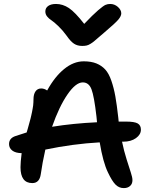

<svg xmlns="http://www.w3.org/2000/svg" viewBox="-20 -961 780 974"><path d="M539.1 -940.9Q561 -940.9 578.1 -925.8Q595.2 -910.6 595.2 -893.1Q595.2 -879.4 580.3 -861.6Q565.4 -843.8 511.2 -797.9Q498.5 -787.1 481 -772Q463.4 -756.8 456.8 -751.2Q450.2 -745.6 439.2 -738.8Q428.2 -731.9 418.9 -730Q409.7 -728 397 -728Q372.6 -728 355.5 -739.3Q338.4 -750.5 318.8 -778.8Q298.3 -807.1 276.1 -828.4Q253.9 -849.6 240.7 -858.2Q227.5 -866.7 218.8 -877.7Q210 -888.7 210 -902.8Q210 -920.4 224.4 -930.7Q238.8 -940.9 264.2 -940.9Q298.3 -940.9 329.6 -920.2Q360.8 -899.4 407.2 -839.8Q451.2 -886.2 477.5 -908.7Q503.9 -931.2 514.6 -936Q525.4 -940.9 539.1 -940.9ZM607.9 -6.8Q583.5 -6.8 565.9 -24.7Q548.3 -42.5 527.8 -85.9Q502.4 -137.7 485.8 -238.8Q351.1 -231.4 210 -202.1Q194.8 -134.3 187 -78.1Q180.7 -32.2 144 -32.2Q84 -32.2 84 -112.8Q84 -138.2 89.8 -184.1Q58.6 -184.6 42.2 -197.3Q25.9 -210 25.9 -230Q25.9 -260.3 59.1 -271Q106.4 -286.6 115.2 -289.1Q116.2 -292.5 120.4 -306.6Q124.5 -320.8 125.5 -325Q126.5 -329.1 130.1 -341.8Q133.8 -354.5 135 -359.9Q136.2 -365.2 138.9 -376.5Q141.6 -387.7 142.6 -393.6Q143.6 -399.4 145.5 -409.2Q147.5 -418.9 148.2 -426Q148.9 -433.1 149.4 -441.4Q149.9 -449.7 149.9 -457Q149.9 -482.9 160.2 -497.6Q170.4 -512.2 189 -512.2Q204.6 -512.2 219.2 -502Q257.8 -572.3 305.7 -611.1Q353.5 -649.9 404.8 -649.9Q442.4 -649.9 469 -639.2Q495.6 -628.4 513.9 -608.4Q532.2 -588.4 544.9 -551.5Q557.6 -514.6 565.2 -471.9Q572.8 -429.2 580.1 -363.8Q582 -350.1 582 -344.2H619.1Q662.6 -344.2 678.7 -334.7Q694.8 -325.2 694.8 -303.2Q694.8 -278.3 669.7 -260.3Q644.5 -242.2 605 -242.2H599.1Q608.9 -194.8 622.6 -151.6Q636.2 -108.4 644 -84.7Q651.9 -61 651.9 -46.9Q651.9 -28.3 639.9 -17.6Q627.9 -6.8 607.9 -6.8ZM399.9 -543Q364.3 -543 322 -481.4Q279.8 -419.9 244.1 -317.9Q350.1 -335 472.2 -340.8Q471.7 -345.7 470.7 -356Q469.7 -366.2 469.2 -371.1Q457.5 -473.1 444.1 -508.1Q430.7 -543 399.9 -543Z"/></svg>

Font: Shantell Sans Irregular
Style: Regular
Weight: 500
Designer: Stephen Nixon, Anya Danilova, Shantell Martin
Foundry: Arrow Type
Version: Version 1.006;[9816181b4]